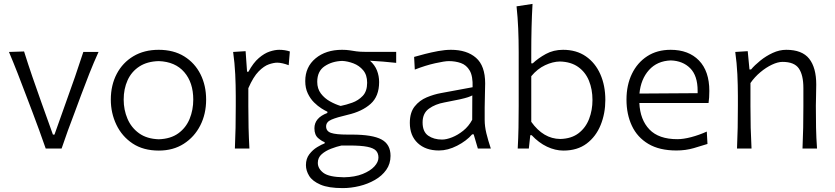

<svg xmlns="http://www.w3.org/2000/svg" viewBox="-20 -762 4286 985"><path d="M214.5 0Q198.5 -46.5 181 -94.2Q163.5 -142 146.5 -187L113 -275Q92.5 -329.5 70.8 -385.2Q49 -441 26 -495.5L103.5 -498Q124 -432.5 146.2 -368Q168.5 -303.5 192 -237.5L251.5 -71.5H259.5L318.5 -237.5Q342.5 -304 364.8 -368Q387 -432 407.5 -495.5H485.5Q460.5 -440.5 438.5 -384.8Q416.5 -329 396 -274L363 -185Q345 -138.5 328.5 -92.8Q312 -47 296 0Z M795 10.5Q715 10.5 660.2 -26Q605.5 -62.5 577 -122.2Q548.5 -182 548.5 -251Q548.5 -325 578.8 -382.8Q609 -440.5 664.2 -473.5Q719.5 -506.5 794 -506.5Q870.5 -506.5 925 -472.8Q979.5 -439 1008.5 -381.2Q1037.5 -323.5 1037.5 -251Q1037.5 -177.5 1007.5 -118.5Q977.5 -59.5 923 -24.5Q868.5 10.5 795 10.5ZM794.5 -47.5Q855.5 -49.5 894.8 -78Q934 -106.5 952.8 -152.2Q971.5 -198 971.5 -251Q971.5 -338.5 925.2 -392Q879 -445.5 794.5 -448.5Q735 -447 694.8 -420.8Q654.5 -394.5 634.5 -350.2Q614.5 -306 614.5 -251Q614.5 -198.5 634 -152.8Q653.5 -107 693.5 -78.2Q733.5 -49.5 794.5 -47.5Z M1185 0Q1187.5 -55.5 1188.5 -107Q1189.5 -158.5 1189.5 -219.5V-269.5Q1189.5 -324 1186.8 -381.2Q1184 -438.5 1176 -495.5L1240 -499.5L1247.5 -394H1254.5Q1279.5 -440 1307.8 -464.2Q1336 -488.5 1363.2 -497.5Q1390.5 -506.5 1412 -506.5Q1442 -506.5 1467 -498L1461 -427.5Q1446.5 -433 1430.8 -436.8Q1415 -440.5 1402.5 -440.5Q1384.5 -440.5 1359.5 -432Q1334.5 -423.5 1307 -395.8Q1279.5 -368 1254 -309.5V-217Q1254 -158 1255.2 -106.8Q1256.5 -55.5 1259.5 0Z M1738 203Q1665 203 1624 185.2Q1583 167.5 1566.2 140.5Q1549.5 113.5 1549.5 85Q1549.5 52 1567 29.2Q1584.5 6.5 1607.2 -7.2Q1630 -21 1645.5 -26.5V-33Q1632.5 -36.5 1612.8 -53Q1593 -69.5 1593 -104Q1593 -157.5 1659.5 -182.5V-189Q1648 -194 1629.2 -205.8Q1610.5 -217.5 1591.2 -236.5Q1572 -255.5 1559 -282.8Q1546 -310 1546 -346Q1546 -418.5 1598.8 -462.5Q1651.5 -506.5 1735 -506.5Q1757.5 -506.5 1774.2 -503.8Q1791 -501 1809 -498.5Q1827 -496 1853.5 -496H2012.5V-439.5Q1978 -443.5 1944.8 -446Q1911.5 -448.5 1878 -450.5Q1902.5 -429 1913.8 -400.8Q1925 -372.5 1925 -341Q1925 -268 1881.2 -229Q1837.5 -190 1763.5 -173Q1707.5 -160 1680.2 -148.2Q1653 -136.5 1653 -113.5Q1653 -89 1678.2 -80.2Q1703.5 -71.5 1763 -71.5H1785Q1891 -71.5 1937.2 -46.5Q1983.5 -21.5 1983.5 37.5Q1983.5 78.5 1961.5 109.5Q1939.5 140.5 1903.2 161.2Q1867 182 1823.8 192.5Q1780.5 203 1738 203ZM1727.5 -218.5Q1755.5 -224 1787 -235.2Q1818.5 -246.5 1841 -270.2Q1863.5 -294 1863.5 -337.5Q1863.5 -377.5 1843.2 -401.5Q1823 -425.5 1793.5 -436.8Q1764 -448 1736 -449.5Q1684 -448 1645.8 -422.5Q1607.5 -397 1607.5 -342Q1607.5 -307 1626.2 -282.2Q1645 -257.5 1672.8 -242Q1700.5 -226.5 1727.5 -218.5ZM1744.5 147.5Q1801 146.5 1840.5 130.5Q1880 114.5 1900.8 91.8Q1921.5 69 1921.5 46.5Q1921.5 24.5 1909 11Q1896.5 -2.5 1864.2 -9Q1832 -15.5 1773 -15.5H1732Q1707 -10 1678.8 0.8Q1650.5 11.5 1630.5 29Q1610.5 46.5 1610.5 73.5Q1610.5 103 1639.2 124.8Q1668 146.5 1744.5 147.5Z M2232 10Q2163.5 10 2123 -28Q2082.5 -66 2082.5 -131.5Q2082.5 -184.5 2107.2 -215.8Q2132 -247 2169 -262.5Q2206 -278 2242.5 -284.5L2404.5 -314.5Q2406.5 -371 2389.8 -399.8Q2373 -428.5 2344.5 -438.5Q2316 -448.5 2282.5 -448.5Q2261.5 -448.5 2212.2 -437.5Q2163 -426.5 2108 -405L2104.5 -470Q2127 -476.5 2159.8 -485Q2192.5 -493.5 2227.8 -500Q2263 -506.5 2293.5 -506.5Q2375 -506.5 2422 -465.5Q2469 -424.5 2469 -334Q2469 -312 2467.8 -277.8Q2466.5 -243.5 2466.5 -211V-146.5Q2466.5 -114 2475.2 -78Q2484 -42 2498 0H2431.5L2410 -73H2402.5Q2373 -39 2325.2 -14.5Q2277.5 10 2232 10ZM2248 -46Q2270 -46 2299.2 -57.5Q2328.5 -69 2356.5 -91.5Q2384.5 -114 2402.5 -147.5L2403 -272.5Q2394.5 -268 2380.5 -263.2Q2366.5 -258.5 2338.5 -252.2Q2310.5 -246 2260 -236.5Q2213 -228 2180.5 -204.5Q2148 -181 2148 -134Q2148 -86 2176.8 -66Q2205.5 -46 2248 -46Z M2870.5 10.5Q2828.5 10.5 2786.2 -9.5Q2744 -29.5 2707.5 -68.5H2700.5L2693 0H2636Q2639 -55.5 2640 -107Q2641 -158.5 2641 -219.5V-494Q2641 -557 2638.5 -615.5Q2636 -674 2630 -729.5L2712 -742Q2708.5 -681.5 2707 -620.2Q2705.5 -559 2705.5 -494V-437H2713Q2741 -463.5 2780.2 -485Q2819.5 -506.5 2868.5 -506.5Q2937 -506.5 2985.5 -473Q3034 -439.5 3059.8 -381.2Q3085.5 -323 3085.5 -249.5Q3085.5 -180 3061.5 -120.8Q3037.5 -61.5 2989.8 -25.5Q2942 10.5 2870.5 10.5ZM2854 -49Q2912 -50.5 2948.5 -78.8Q2985 -107 3002.2 -152Q3019.5 -197 3019.5 -249Q3019.5 -303.5 3001.5 -347.8Q2983.5 -392 2946.2 -418.5Q2909 -445 2852.5 -446.5Q2816 -446 2776.5 -427.5Q2737 -409 2705.5 -371V-137Q2767.5 -50 2854 -49Z M3450 10Q3363 10 3306.2 -23.8Q3249.5 -57.5 3221.8 -116.5Q3194 -175.5 3194 -251Q3194 -325.5 3221.8 -383Q3249.5 -440.5 3300.2 -473.5Q3351 -506.5 3420.5 -506.5Q3512.5 -506.5 3565.8 -451.8Q3619 -397 3619 -295.5Q3619 -259.5 3615 -233.5H3260Q3264 -147.5 3311.8 -97.8Q3359.5 -48 3455 -48Q3486 -48 3526 -58.5Q3566 -69 3606 -87L3609.5 -23.5Q3580 -14 3538.8 -2Q3497.5 10 3450 10ZM3421.5 -452Q3351.5 -449.5 3309.5 -402.8Q3267.5 -356 3260.5 -282L3559 -284Q3559 -287 3559 -290Q3559 -293 3559 -296Q3559 -373.5 3521 -411.8Q3483 -450 3421.5 -452Z M3761 0Q3763.5 -55.5 3764.5 -107Q3765.5 -158.5 3765.5 -219.5V-269.5Q3765.5 -324 3762.8 -381.2Q3760 -438.5 3752 -495.5L3816 -499.5L3825 -405.5H3833Q3851.5 -427.5 3880.5 -451Q3909.5 -474.5 3944 -490.5Q3978.5 -506.5 4013.5 -506.5Q4095 -506.5 4131.2 -460.8Q4167.5 -415 4167.5 -328.5Q4167.5 -296.5 4166.5 -268.8Q4165.5 -241 4165.5 -219.5Q4165.5 -158.5 4166.5 -107Q4167.5 -55.5 4171.5 0H4097Q4099.5 -55.5 4100.5 -106.8Q4101.5 -158 4101.5 -217V-310.5Q4101.5 -377 4078.2 -410.8Q4055 -444.5 3994.5 -444.5Q3970.5 -444.5 3940.2 -430.2Q3910 -416 3880.8 -391.5Q3851.5 -367 3830 -336V-217Q3830 -158 3831.2 -106.8Q3832.5 -55.5 3835.5 0Z"/></svg>

Font: Commissioner Flair Light
Style: Regular
Weight: 300
Designer: Kostas Bartsokas
Foundry: Kostas Bartsokas
Version: Version 1.000; ttfautohint (v1.8.3)